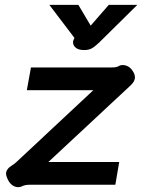

<svg xmlns="http://www.w3.org/2000/svg" viewBox="-20 -764 588 794"><path d="M55 10Q41 10 28.5 0Q16 -10 8 -32Q5 -40 5 -46Q5 -65 31 -81Q41 -87 49 -95L366 -391H91L108 -485H441Q461 -485 470 -490Q477 -495 488 -495Q499 -495 510 -489Q521 -483 529 -470Q538 -457 538 -444Q538 -426 517 -408L180 -94H473L457 0H104Q83 0 72 6Q65 10 55 10ZM282 -589Q282 -595 285 -601L288 -607L184 -744H304L355 -658L430 -744H548L390 -588Q372 -571 359.5 -564Q347 -557 328 -557Q305 -557 293.5 -566.5Q282 -576 282 -589Z"/></svg>

Font: Niramit SemiBold
Style: Italic
Weight: 600
Italic angle: -10°
Designer: Katatrad Aksorn Co.,Ltd.
Foundry: Cadson Demak Co.,Ltd.
Version: Version 1.001; ttfautohint (v1.6)